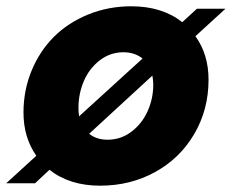

<svg xmlns="http://www.w3.org/2000/svg" viewBox="-58 -586 741 614"><path d="M608.9 -331.1Q608.9 -235.4 563.2 -157.5Q517.6 -79.6 438.2 -35.9Q358.9 7.8 262.2 7.8Q164.6 7.8 100.1 -43L54.2 0H-38.1L58.1 -87.9Q17.1 -146.5 17.1 -226.1Q17.1 -297.4 43.2 -360.4Q69.3 -423.3 114.7 -468.5Q160.2 -513.7 224.4 -539.8Q288.6 -565.9 361.8 -565.9Q460.4 -565.9 524.9 -515.1L571.8 -558.1H663.1L566.9 -470.2Q608.9 -412.1 608.9 -331.1ZM192.9 -241.2Q192.9 -229.5 194.8 -213.9L397.9 -398.9Q372.1 -418.9 336.9 -418.9Q294.4 -418.9 260.7 -392.8Q227.1 -366.7 210 -326.4Q192.9 -286.1 192.9 -241.2ZM286.1 -139.2Q328.6 -139.2 362.5 -165Q396.5 -190.9 414.3 -231Q432.1 -271 432.1 -314.9Q432.1 -331.1 429.2 -344.2L227.1 -158.2Q250.5 -139.2 286.1 -139.2Z"/></svg>

Font: SVN-Poppins
Style: Bold Italic
Weight: 700
Italic angle: -10°
Designer: Ninad Kale (Devanagari), Jonny Pinhorn (Latin)
Foundry: Indian Type Foundry
Version: Version 3.002 2017